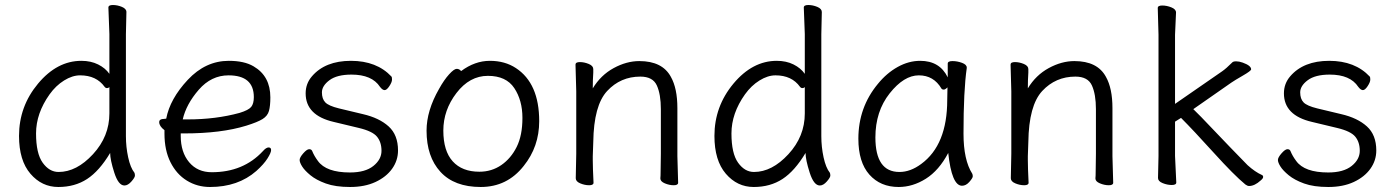

<svg xmlns="http://www.w3.org/2000/svg" viewBox="-20 -729 5576 767"><path d="M417 -381Q413 -377 407.5 -377Q402 -377 398 -382Q365 -428 300 -428Q269 -428 236 -407.5Q203 -387 178 -352Q124 -276 124 -196Q124 -116 150.5 -79Q177 -42 214 -42Q286 -42 351.5 -113Q417 -184 417 -276ZM485 -681 483 -592V-185Q483 -142 492 -100.5Q501 -59 517 -39Q519 -35 519 -27.5Q519 -20 505 -4Q491 12 477 12Q453 12 436.5 -39.5Q420 -91 420 -118Q377 -46 328 -14Q279 18 213 18Q147 18 101.5 -35Q56 -88 56 -186Q56 -304 132 -395Q208 -486 305 -486Q343 -486 372 -471.5Q401 -457 417 -434V-593L413 -699Q413 -709 431 -709Q449 -709 467 -701.5Q485 -694 485 -681Z M730 -252Q842 -252 937 -278Q973 -289 983.5 -302Q994 -315 994 -341Q994 -428 893 -428Q824 -428 774 -370.5Q724 -313 710 -252ZM635 -254 644 -255Q659 -334 730 -410Q801 -486 894 -486Q956 -486 993 -464Q1060 -425 1060 -340Q1060 -306 1054.5 -286Q1049 -266 1029 -253.5Q1009 -241 964 -227Q864 -196 715 -196H702V-186Q702 -121 735.5 -81Q769 -41 826 -41Q952 -41 1030 -125Q1043 -140 1053 -140Q1063 -140 1063 -129.5Q1063 -119 1048.5 -96Q1034 -73 1004 -46Q931 18 819 18Q768 18 726.5 -7.5Q685 -33 661 -81Q637 -129 637 -195V-209Q616 -225 616 -241Q616 -254 635 -254Z M1313 -242Q1201 -268 1201 -356Q1201 -395 1226 -424Q1279 -486 1382 -486Q1485 -486 1544 -423Q1546 -421 1546 -411Q1546 -401 1535.5 -385Q1525 -369 1516.5 -369Q1508 -369 1498 -382Q1466 -431 1384 -431Q1326 -431 1296 -408.5Q1266 -386 1266 -360Q1266 -334 1279.5 -320Q1293 -306 1334 -296L1430 -273Q1495 -258 1532.5 -224Q1570 -190 1570 -128Q1570 -88 1546.5 -55Q1523 -22 1480 -2Q1437 18 1378.5 18Q1320 18 1281.5 4Q1243 -10 1220 -29Q1197 -48 1187 -64Q1177 -80 1177 -90Q1177 -100 1191.5 -116.5Q1206 -133 1215 -133Q1224 -133 1227 -126Q1235 -106 1250 -86Q1283 -40 1378 -40Q1439 -40 1471.5 -66Q1504 -92 1504 -126.5Q1504 -161 1486 -183Q1468 -205 1413 -218Z M1895 -43Q1944 -43 1982.5 -69.5Q2021 -96 2044 -142Q2067 -188 2067 -258Q2067 -328 2034.5 -377Q2002 -426 1929 -426Q1856 -426 1803.5 -357.5Q1751 -289 1751 -207.5Q1751 -126 1788.5 -84.5Q1826 -43 1895 -43ZM1822 -445Q1877 -486 1937 -486Q1997 -486 2041 -457Q2134 -396 2134 -245Q2134 -143 2072 -66Q2006 18 1900.5 18Q1795 18 1739.5 -42.5Q1684 -103 1684 -207Q1684 -287 1734 -374Q1754 -410 1774 -432Q1794 -454 1804.5 -454Q1815 -454 1822 -445Z M2686 -105 2689 1Q2689 11 2671.5 11Q2654 11 2636 3.5Q2618 -4 2618 -16V-17Q2619 -25 2619 -44L2620 -115V-293Q2620 -352 2604 -387.5Q2588 -423 2538 -423Q2459 -423 2405.5 -365.5Q2352 -308 2350 -162Q2349 -129 2348 -105V-89Q2348 -59 2351 1Q2351 11 2333.5 11Q2316 11 2298 3.5Q2280 -4 2280 -17L2282 -115V-364L2279 -471Q2279 -481 2296.5 -481Q2314 -481 2332 -473.5Q2350 -466 2350 -453V-439Q2348 -411 2348 -376Q2380 -429 2431.5 -457Q2483 -485 2534 -485Q2626 -485 2660 -422Q2686 -376 2686 -297Z M3195 -381Q3191 -377 3185.5 -377Q3180 -377 3176 -382Q3143 -428 3078 -428Q3047 -428 3014 -407.5Q2981 -387 2956 -352Q2902 -276 2902 -196Q2902 -116 2928.5 -79Q2955 -42 2992 -42Q3064 -42 3129.5 -113Q3195 -184 3195 -276ZM3263 -681 3261 -592V-185Q3261 -142 3270 -100.5Q3279 -59 3295 -39Q3297 -35 3297 -27.5Q3297 -20 3283 -4Q3269 12 3255 12Q3231 12 3214.5 -39.5Q3198 -91 3198 -118Q3155 -46 3106 -14Q3057 18 2991 18Q2925 18 2879.5 -35Q2834 -88 2834 -186Q2834 -304 2910 -395Q2986 -486 3083 -486Q3121 -486 3150 -471.5Q3179 -457 3195 -434V-593L3191 -699Q3191 -709 3209 -709Q3227 -709 3245 -701.5Q3263 -694 3263 -681Z M3477 -180Q3477 -42 3573 -42Q3617 -42 3660 -74Q3764 -150 3764 -330Q3764 -355 3765 -380Q3756 -371 3750 -371Q3744 -371 3741 -375Q3710 -428 3650.5 -428Q3591 -428 3534 -356Q3477 -284 3477 -180ZM3823 13Q3782 13 3768 -118Q3731 -48 3678.5 -15Q3626 18 3570 18Q3497 18 3453 -31.5Q3409 -81 3409 -175Q3409 -300 3487 -394Q3522 -437 3566 -461.5Q3610 -486 3656 -486Q3734 -486 3766 -420V-475Q3766 -485 3785 -485Q3804 -485 3823 -478Q3842 -471 3842 -459V-457Q3829 -368 3829 -195Q3829 -90 3864 -35Q3866 -31 3866 -24.5Q3866 -18 3852.5 -2.5Q3839 13 3823 13Z M4424 -105 4427 1Q4427 11 4409.5 11Q4392 11 4374 3.5Q4356 -4 4356 -16V-17Q4357 -25 4357 -44L4358 -115V-293Q4358 -352 4342 -387.5Q4326 -423 4276 -423Q4197 -423 4143.5 -365.5Q4090 -308 4088 -162Q4087 -129 4086 -105V-89Q4086 -59 4089 1Q4089 11 4071.5 11Q4054 11 4036 3.5Q4018 -4 4018 -17L4020 -115V-364L4017 -471Q4017 -481 4034.5 -481Q4052 -481 4070 -473.5Q4088 -466 4088 -453V-439Q4086 -411 4086 -376Q4118 -429 4169.5 -457Q4221 -485 4272 -485Q4364 -485 4398 -422Q4424 -376 4424 -297Z M4606 -18 4608 -106V-590L4605 -697Q4605 -707 4623 -707Q4641 -707 4659.5 -699.5Q4678 -692 4678 -679L4674 -590V-314L4862 -444Q4878 -455 4902 -479Q4906 -484 4918 -484Q4930 -484 4944 -479Q4978 -467 4978 -452Q4978 -446 4945 -427Q4912 -408 4899 -399L4747 -293Q4776 -265 4814.5 -224Q4853 -183 4893 -142Q4933 -101 4964 -69Q4994 -42 5021 -30Q5026 -28 5026 -22Q5026 -16 5016 -8Q4992 14 4970 14Q4963 14 4955 8Q4910 -29 4828.5 -119Q4747 -209 4698 -258L4674 -243V-106L4679 0Q4679 10 4661 10Q4643 10 4624.5 2.5Q4606 -5 4606 -18Z M5221 -242Q5109 -268 5109 -356Q5109 -395 5134 -424Q5187 -486 5290 -486Q5393 -486 5452 -423Q5454 -421 5454 -411Q5454 -401 5443.5 -385Q5433 -369 5424.5 -369Q5416 -369 5406 -382Q5374 -431 5292 -431Q5234 -431 5204 -408.5Q5174 -386 5174 -360Q5174 -334 5187.5 -320Q5201 -306 5242 -296L5338 -273Q5403 -258 5440.5 -224Q5478 -190 5478 -128Q5478 -88 5454.5 -55Q5431 -22 5388 -2Q5345 18 5286.5 18Q5228 18 5189.5 4Q5151 -10 5128 -29Q5105 -48 5095 -64Q5085 -80 5085 -90Q5085 -100 5099.5 -116.5Q5114 -133 5123 -133Q5132 -133 5135 -126Q5143 -106 5158 -86Q5191 -40 5286 -40Q5347 -40 5379.5 -66Q5412 -92 5412 -126.5Q5412 -161 5394 -183Q5376 -205 5321 -218Z"/></svg>

Font: LXGW WenKai
Style: Regular
Weight: 400
Designer: LXGW / Fontworks Inc.
Foundry: LXGW / Fontworks Inc.
Version: Version 1.520; June 14, 2025